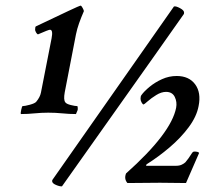

<svg xmlns="http://www.w3.org/2000/svg" viewBox="-20 -652 770 685"><path d="M54.7 -245.1Q52.7 -247.1 55.7 -260.3Q58.6 -273.4 60.5 -273.4Q68.4 -273.4 86.4 -278.3Q104.5 -283.2 109.4 -289.1Q123 -305.7 126 -321.3L164.1 -515.6Q169.9 -545.9 158.2 -545.9Q153.3 -545.9 115.2 -529.3Q112.3 -530.3 108.4 -536.6Q104.5 -543 105.5 -548.8Q105.5 -555.7 107.4 -557.6Q262.7 -631.8 266.6 -631.8H267.6Q270.5 -631.8 274.9 -623.5Q279.3 -615.2 279.3 -612.3Q269.5 -589.8 262.2 -569.3Q254.9 -548.8 251 -529.3L210.9 -322.3Q206.1 -295.9 212.9 -287.1Q216.8 -281.2 232.4 -277.3Q248 -273.4 255.9 -273.4Q256.8 -273.4 257.3 -267.6Q257.8 -261.7 256.8 -258.8Q252 -246.1 251 -245.1Q226.6 -245.1 202.1 -247.6Q177.7 -250 152.3 -250Q127.9 -250 103.5 -247.6Q79.1 -245.1 54.7 -245.1ZM201.2 12.7Q193.4 13.7 179.7 7.8Q166 2 166 -5.9Q166 -9.8 168 -11.7L600.6 -628.9Q607.4 -630.9 622.1 -623Q636.7 -615.2 636.7 -607.4Q636.7 -602.5 635.7 -601.6Q635.7 -601.6 527.3 -447.8Q418.9 -293.9 201.2 12.7ZM434.6 1Q421.9 -13.7 429.7 -33.2Q590.8 -176.8 608.4 -267.6Q612.3 -288.1 603.5 -306.2Q594.7 -324.2 572.3 -324.2Q555.7 -324.2 537.6 -313Q519.5 -301.8 506.8 -290.5Q494.1 -279.3 492.2 -279.3Q489.3 -279.3 485.4 -286.1Q481.4 -293 481.4 -299.8Q481.4 -308.6 484.4 -312.5Q494.1 -326.2 513.7 -342.3Q533.2 -358.4 558.1 -369.6Q583 -380.9 610.4 -380.9Q654.3 -380.9 676.3 -351.1Q698.2 -321.3 688.5 -273.4Q681.6 -236.3 653.3 -198.2Q625 -160.2 585.4 -126.5Q545.9 -92.8 503.9 -66.4Q498 -60.5 503.9 -60.5H607.4Q620.1 -60.5 628.4 -64.5Q636.7 -68.4 641.6 -73.2Q648.4 -81.1 652.3 -86.9Q656.2 -92.8 666 -107.4Q668.9 -111.3 672.9 -111.3Q687.5 -111.3 690.4 -106.4L643.6 1L550.8 0Z"/></svg>

Font: Crimson Text
Style: Bold Italic
Weight: 700
Italic angle: -11°
Designer: Sebastian Kosch
Foundry: Sebastian Kosch
Version: Version 1.100; ttfautohint (v1.8.4)